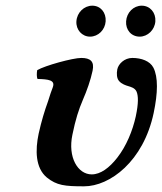

<svg xmlns="http://www.w3.org/2000/svg" viewBox="-20 -646 572 676"><path d="M521 -248C536 -319 537 -375 520 -408C508 -431 478 -442 446 -442C418 -442 397 -421 393 -402C390 -387 391 -370 399 -361C408 -350 424 -345 431 -343C440 -340 455 -337 461 -323C467 -308 468 -283 458 -236C447 -186 425 -132 393 -91C365 -55 334 -32 303 -32C254 -32 218 -92 235 -172C246 -226 257 -260 272 -295C286 -327 299 -364 306 -397C313 -430 298 -442 266 -442C236 -442 138 -415 111 -399C109 -389 109 -374 112 -368C151 -367 175 -364 166 -339C160 -324 157 -314 149 -289C137 -256 126 -220 116 -175C104 -118 104 -55 145 -21C180 7 208 10 276 10C367 10 485 -78 521 -248ZM249 -571C247 -541 269 -517 297 -517C326 -517 350 -541 352 -571C354 -602 334 -626 305 -626C276 -626 251 -602 249 -571ZM424 -571C422 -541 442 -517 472 -517C500 -517 525 -541 527 -571C529 -602 508 -626 479 -626C450 -626 426 -602 424 -571Z"/></svg>

Font: Libertinus Serif
Style: Bold Italic
Weight: 700
Italic angle: -12°
Designer: Philipp H. Poll, Khaled Hosny
Foundry: Caleb Maclennan
Version: Version 7.050;RELEASE